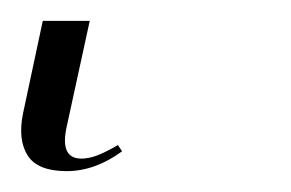

<svg xmlns="http://www.w3.org/2000/svg" viewBox="-41 52 279 184"><path d="M23 216Q-5 216 -14.5 201Q-24 186 -19 161L0 72H45L23 173Q16 204 37 204Q44 204 52 201Q60 198 72 191L76 197Q50 216 23 216Z"/></svg>

Font: Noto Serif Display SemiCondensed ExtraLight
Style: Italic
Weight: 200
Width: 4
Italic angle: -12°
Designer: Monotype Design Team
Foundry: Monotype Imaging Inc.
Version: Version 2.009